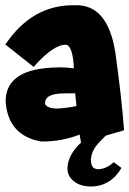

<svg xmlns="http://www.w3.org/2000/svg" viewBox="-21 -527 483 717"><path d="M258.3 -507.3Q381.8 -512.7 410.2 -328.1Q433.1 -163.1 442.4 -40.5L281.7 6.3L276.4 -24.4Q209 2 132.8 1.5Q9.3 -20.5 0 -147.5Q0 -254.4 140.1 -271.5Q200.7 -279.3 254.9 -272Q251 -356.4 225.1 -359.9Q179.2 -361.3 104.5 -277.3L-1 -360.8Q100.1 -510.7 258.3 -507.3ZM147.5 -138.7Q155.3 -122.1 191.9 -121.6Q222.2 -122.6 264.6 -130.9L259.8 -178.7L217.3 -178.2Q144 -177.7 147.5 -138.7ZM387.7 -32.7Q351.1 0 336.4 20Q321.8 40 318.4 65.9Q318.4 88.9 325.4 96.9Q332.5 105 348.6 105Q378.9 102.1 403.8 78.6L432.6 100.1Q413.6 133.3 384.3 151.4Q355 169.4 318.8 169.4Q279.3 169.4 255.1 150.1Q231 130.9 231 103Q231 65.9 259.5 29.1Q288.1 -7.8 342.8 -32.7Z"/></svg>

Font: Lapsus Pro (theguybrush.com)
Style: Bold
Weight: 700
Designer: Jose Roses
Version: Version 1.00 February 9, 2018, initial release